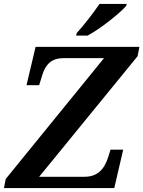

<svg xmlns="http://www.w3.org/2000/svg" viewBox="-28 -951 725 971"><path d="M357 -771H415C482 -807 578 -884 610 -921L613 -931H475C444 -885 396 -823 360 -784ZM-8 0H550L595 -194H531L519 -156C498 -89 460 -57 399 -57H170L668 -667L677 -714H152L106 -520H170L186 -572C203 -627 234 -657 294 -657H498L1 -46Z"/></svg>

Font: Noto Serif SemiBold
Style: Italic
Weight: 600
Italic angle: -12°
Designer: Monotype Design Team
Foundry: Monotype Imaging Inc.
Version: Version 2.014